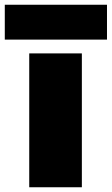

<svg xmlns="http://www.w3.org/2000/svg" viewBox="-48 -789 471 809"><path d="M75.2 0V-564H296.9V0ZM-27.8 -622.1V-769H402.8V-622.1Z"/></svg>

Font: SVN-Poppins Black
Style: Regular
Weight: 900
Designer: Ninad Kale (Devanagari), Jonny Pinhorn (Latin)
Foundry: Indian Type Foundry
Version: Version 3.002 2017